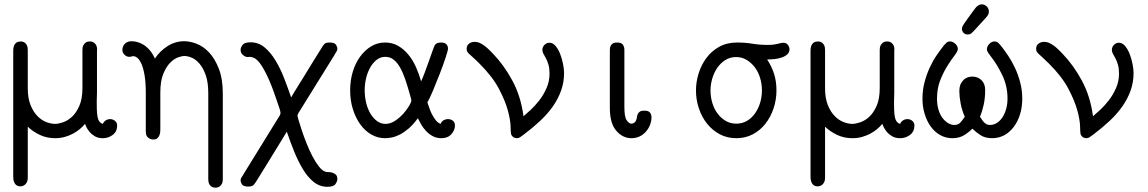

<svg xmlns="http://www.w3.org/2000/svg" viewBox="-20 -632 5290 885"><path d="M41 -398Q41 -411 44 -419.5Q47 -428 52.5 -433Q58 -438 64 -439.5Q70 -441 75 -441Q78 -441 83.5 -440Q89 -439 94.5 -435Q100 -431 104 -423Q108 -415 108 -401V-225Q108 -180 120.5 -148.5Q133 -117 152 -97.5Q171 -78 193 -69.5Q215 -61 234 -61Q248 -61 269.5 -68Q291 -75 311 -93Q331 -111 345.5 -143.5Q360 -176 360 -227V-403Q360 -416 364.5 -423.5Q369 -431 374 -435Q379 -439 385 -440Q391 -441 394 -441Q407 -441 415.5 -433.5Q424 -426 426 -416Q428 -410 427.5 -404.5Q427 -399 427 -393V-204L426 -168V-150Q426 -100 432.5 -82.5Q439 -65 454 -61Q459 -72 468 -77.5Q477 -83 488 -83Q500 -83 510 -75Q520 -67 520 -53Q520 -26 500 -10.5Q480 5 454 5Q432 5 417 -4Q402 -13 392.5 -24.5Q383 -36 378 -46.5Q373 -57 372 -61Q362 -49 348.5 -37.5Q335 -26 317.5 -16.5Q300 -7 279 -1Q258 5 234 5Q196 5 164 -10Q132 -25 108 -48V188Q108 199 104.5 206.5Q101 214 96 218.5Q91 223 85 225Q79 227 74 227Q69 227 63.5 225.5Q58 224 53 219.5Q48 215 44.5 206Q41 197 41 183Z M544 -403Q544 -407 546 -414Q548 -421 552.5 -427Q557 -433 565.5 -437.5Q574 -442 586 -442Q598 -442 612 -438.5Q626 -435 641 -426Q656 -417 669.5 -401.5Q683 -386 694 -362Q717 -397 752.5 -419.5Q788 -442 829 -442Q856 -442 887 -430Q918 -418 944.5 -389.5Q971 -361 989 -314.5Q1007 -268 1007 -200V193Q1007 207 1003 214.5Q999 222 993.5 226.5Q988 231 982.5 232Q977 233 973 233Q969 233 963.5 232Q958 231 952.5 226.5Q947 222 943.5 214.5Q940 207 940 193V-203Q940 -252 928.5 -285Q917 -318 900 -338Q883 -358 864 -366Q845 -374 829 -374Q820 -374 802 -368Q784 -362 765.5 -344Q747 -326 733 -292.5Q719 -259 719 -204V-36Q719 -32 718.5 -24.5Q718 -17 715 -9Q712 -1 705.5 5Q699 11 686 11Q675 11 665 4Q655 -3 653 -15Q652 -20 652 -26Q652 -32 652 -37V-203Q652 -252 646.5 -284.5Q641 -317 632.5 -336.5Q624 -356 614 -364.5Q604 -373 595 -373Q590 -373 585.5 -371.5Q581 -370 576 -370Q564 -370 554 -379.5Q544 -389 544 -403Z M1089 200Q1089 191 1095 183Q1101 175 1103 170L1269 -99Q1273 -106 1273 -111Q1273 -117 1269 -129.5Q1265 -142 1254 -174Q1231 -242 1212 -281.5Q1193 -321 1178 -340.5Q1163 -360 1151 -365Q1139 -370 1131 -370Q1128 -370 1125.5 -369.5Q1123 -369 1121 -369Q1112 -369 1100.5 -378Q1089 -387 1089 -402Q1089 -413 1098 -425Q1107 -437 1135 -437Q1171 -437 1199 -414Q1227 -391 1249.5 -354Q1272 -317 1289.5 -272Q1307 -227 1322 -183Q1323 -186 1338.5 -211Q1354 -236 1375.5 -270.5Q1397 -305 1420 -343Q1443 -381 1461 -409Q1469 -423 1475.5 -429.5Q1482 -436 1499 -436Q1522 -436 1528.5 -426Q1535 -416 1535 -408Q1535 -399 1529.5 -391.5Q1524 -384 1522 -379L1355 -110Q1351 -103 1351 -98Q1351 -96 1356.5 -77.5Q1362 -59 1371 -31.5Q1380 -4 1392.5 27.5Q1405 59 1419.5 87Q1434 115 1450 135.5Q1466 156 1482 160Q1484 161 1492.5 161Q1501 161 1510.5 163.5Q1520 166 1527.5 172.5Q1535 179 1535 194Q1535 203 1526.5 216Q1518 229 1489 229Q1453 229 1425 206Q1397 183 1375 146Q1353 109 1335 64Q1317 19 1302 -25Q1300 -22 1285 3Q1270 28 1248.5 62.5Q1227 97 1204 135Q1181 173 1163 201Q1151 221 1143.5 224.5Q1136 228 1125 228Q1102 228 1095.5 218Q1089 208 1089 200Z M1594 -216Q1594 -261 1606 -301Q1618 -341 1640 -371Q1662 -401 1691 -418.5Q1720 -436 1755 -436Q1789 -436 1815.5 -420.5Q1842 -405 1862.5 -380Q1883 -355 1897.5 -322.5Q1912 -290 1921 -257Q1927 -269 1937 -295.5Q1947 -322 1956.5 -349Q1966 -376 1973.5 -397Q1981 -418 1982 -420Q1988 -431 1996.5 -433.5Q2005 -436 2013 -436Q2030 -436 2037.5 -428Q2045 -420 2045 -408Q2045 -400 2034 -366.5Q2023 -333 2007.5 -293Q1992 -253 1976 -215Q1960 -177 1950 -160Q1954 -149 1959 -134Q1964 -119 1971.5 -104.5Q1979 -90 1988.5 -78Q1998 -66 2011 -61Q2015 -72 2024.5 -77.5Q2034 -83 2045 -83Q2058 -83 2067.5 -75.5Q2077 -68 2077 -53Q2077 -32 2060.5 -13.5Q2044 5 2015 5Q1992 5 1974.5 -4.5Q1957 -14 1943.5 -28.5Q1930 -43 1921 -59Q1912 -75 1906 -87Q1885 -58 1864 -40Q1843 -22 1823.5 -12Q1804 -2 1786.5 1.5Q1769 5 1755 5Q1721 5 1691.5 -12Q1662 -29 1640.5 -59Q1619 -89 1606.5 -129Q1594 -169 1594 -216ZM1661 -216Q1661 -185 1668 -157Q1675 -129 1688 -107.5Q1701 -86 1718.5 -73.5Q1736 -61 1757 -61Q1780 -61 1801.5 -75.5Q1823 -90 1839.5 -108.5Q1856 -127 1866 -144.5Q1876 -162 1876 -167Q1876 -172 1874 -179.5Q1872 -187 1868 -201Q1858 -237 1847.5 -267.5Q1837 -298 1824 -321Q1811 -344 1794.5 -357Q1778 -370 1756 -370Q1734 -370 1716.5 -356.5Q1699 -343 1686.5 -321Q1674 -299 1667.5 -271.5Q1661 -244 1661 -216Z M2131 -408Q2131 -422 2141.5 -430.5Q2152 -439 2168 -439Q2181 -439 2192.5 -433.5Q2204 -428 2214.5 -420Q2225 -412 2234.5 -402.5Q2244 -393 2252 -385Q2304 -331 2342.5 -259Q2381 -187 2393 -96Q2406 -107 2426 -125.5Q2446 -144 2465.5 -169Q2485 -194 2499 -225.5Q2513 -257 2513 -293Q2513 -317 2508 -334Q2503 -351 2496.5 -363Q2490 -375 2485 -384Q2480 -393 2480 -402Q2480 -415 2489.5 -425Q2499 -435 2513 -435Q2528 -435 2540.5 -420.5Q2553 -406 2561.5 -384.5Q2570 -363 2575 -338.5Q2580 -314 2580 -295Q2580 -253 2566.5 -215Q2553 -177 2529 -142.5Q2505 -108 2471 -76Q2437 -44 2396 -13Q2388 -8 2380 -1.5Q2372 5 2361 5Q2350 4 2344 -1.5Q2338 -7 2336 -13Q2334 -19 2333.5 -48.5Q2333 -78 2321 -122.5Q2309 -167 2279.5 -223Q2250 -279 2190 -339Q2171 -358 2159.5 -368Q2148 -378 2141.5 -384.5Q2135 -391 2133 -395.5Q2131 -400 2131 -408Z M2791 -398Q2791 -402 2791.5 -408.5Q2792 -415 2795 -421Q2798 -427 2804.5 -431.5Q2811 -436 2824 -436Q2845 -436 2851.5 -425.5Q2858 -415 2858 -404V-139Q2858 -92 2869 -77Q2880 -62 2890 -62Q2898 -62 2905 -67.5Q2912 -73 2915 -87Q2916 -90 2916.5 -95.5Q2917 -101 2920 -107Q2923 -113 2929.5 -117.5Q2936 -122 2948 -122H2950Q2970 -122 2976.5 -112.5Q2983 -103 2983 -92Q2983 -74 2976.5 -57Q2970 -40 2958 -26Q2946 -12 2929 -3.5Q2912 5 2891 5Q2850 5 2820.5 -29.5Q2791 -64 2791 -134Z M3188 -215Q3188 -254 3200 -293Q3212 -332 3235.5 -364Q3259 -396 3294.5 -416Q3330 -436 3377 -436Q3415 -436 3448 -430.5Q3481 -425 3519 -425Q3535 -425 3546 -426.5Q3557 -428 3565 -430Q3573 -432 3579 -433.5Q3585 -435 3590 -435Q3604 -435 3611.5 -425.5Q3619 -416 3619 -405Q3619 -391 3609.5 -382Q3600 -373 3585 -367.5Q3570 -362 3552.5 -360Q3535 -358 3519 -358H3516Q3537 -326 3548 -291.5Q3559 -257 3559 -215Q3559 -172 3545.5 -132Q3532 -92 3508 -61.5Q3484 -31 3450 -13Q3416 5 3374 5Q3332 5 3298 -13Q3264 -31 3239.5 -61.5Q3215 -92 3201.5 -132Q3188 -172 3188 -215ZM3255 -215Q3255 -185 3263.5 -157Q3272 -129 3288 -108Q3304 -87 3325.5 -74.5Q3347 -62 3374 -62Q3401 -62 3422.5 -74.5Q3444 -87 3459.5 -108.5Q3475 -130 3483.5 -157.5Q3492 -185 3492 -215Q3492 -245 3483.5 -273Q3475 -301 3459 -322Q3443 -343 3421.5 -356Q3400 -369 3373 -369Q3345 -369 3323 -355Q3301 -341 3286 -319Q3271 -297 3263 -269.5Q3255 -242 3255 -215Z M3716 -398Q3716 -411 3719 -419.5Q3722 -428 3727.5 -433Q3733 -438 3739 -439.5Q3745 -441 3750 -441Q3753 -441 3758.5 -440Q3764 -439 3769.5 -435Q3775 -431 3779 -423Q3783 -415 3783 -401V-225Q3783 -180 3795.5 -148.5Q3808 -117 3827 -97.5Q3846 -78 3868 -69.5Q3890 -61 3909 -61Q3923 -61 3944.5 -68Q3966 -75 3986 -93Q4006 -111 4020.5 -143.5Q4035 -176 4035 -227V-403Q4035 -416 4039.5 -423.5Q4044 -431 4049 -435Q4054 -439 4060 -440Q4066 -441 4069 -441Q4082 -441 4090.5 -433.5Q4099 -426 4101 -416Q4103 -410 4102.5 -404.5Q4102 -399 4102 -393V-204L4101 -168V-150Q4101 -100 4107.5 -82.5Q4114 -65 4129 -61Q4134 -72 4143 -77.5Q4152 -83 4163 -83Q4175 -83 4185 -75Q4195 -67 4195 -53Q4195 -26 4175 -10.5Q4155 5 4129 5Q4107 5 4092 -4Q4077 -13 4067.5 -24.5Q4058 -36 4053 -46.5Q4048 -57 4047 -61Q4037 -49 4023.5 -37.5Q4010 -26 3992.5 -16.5Q3975 -7 3954 -1Q3933 5 3909 5Q3871 5 3839 -10Q3807 -25 3783 -48V188Q3783 199 3779.5 206.5Q3776 214 3771 218.5Q3766 223 3760 225Q3754 227 3749 227Q3744 227 3738.5 225.5Q3733 224 3728 219.5Q3723 215 3719.5 206Q3716 197 3716 183Z M4414 -499Q4414 -504 4416 -509Q4418 -514 4424 -523Q4430 -532 4441.5 -548Q4453 -564 4473 -591Q4488 -612 4505 -612Q4518 -612 4528 -602.5Q4538 -593 4538 -578Q4538 -572 4535.5 -566Q4533 -560 4525.5 -551.5Q4518 -543 4505 -529Q4492 -515 4471 -492Q4463 -483 4456.5 -478Q4450 -473 4441 -473H4440Q4429 -473 4421.5 -480.5Q4414 -488 4414 -499ZM4232 -177Q4232 -217 4241.5 -253Q4251 -289 4265.5 -320.5Q4280 -352 4297.5 -377.5Q4315 -403 4331 -423Q4336 -429 4342.5 -435Q4349 -441 4360 -441Q4371 -441 4383 -430.5Q4395 -420 4395 -406Q4395 -396 4380 -376.5Q4365 -357 4347 -328.5Q4329 -300 4314 -262.5Q4299 -225 4299 -177Q4299 -150 4305.5 -127.5Q4312 -105 4323.5 -89.5Q4335 -74 4349.5 -65Q4364 -56 4379 -56Q4396 -56 4406 -66.5Q4416 -77 4427 -94Q4414 -123 4408 -155Q4402 -187 4402 -211Q4402 -234 4409.5 -247.5Q4417 -261 4426.5 -268Q4436 -275 4446 -277Q4456 -279 4462 -279Q4487 -279 4504 -262.5Q4521 -246 4521 -217Q4521 -181 4514.5 -150.5Q4508 -120 4497 -94Q4511 -71 4521 -63.5Q4531 -56 4543 -56Q4561 -56 4576 -66Q4591 -76 4601.5 -92.5Q4612 -109 4618 -131Q4624 -153 4624 -177Q4624 -236 4599.5 -286.5Q4575 -337 4547 -372Q4541 -380 4535 -388.5Q4529 -397 4529 -406Q4529 -417 4539.5 -429Q4550 -441 4564 -441Q4575 -441 4581.5 -434.5Q4588 -428 4593 -422Q4609 -402 4626.5 -376Q4644 -350 4658.5 -319Q4673 -288 4682.5 -252Q4692 -216 4692 -177Q4692 -139 4682 -106Q4672 -73 4653.5 -48Q4635 -23 4609.5 -9Q4584 5 4553 5Q4521 5 4499.5 -9Q4478 -23 4462 -39Q4448 -24 4425 -9.5Q4402 5 4370 5Q4339 5 4313.5 -9.5Q4288 -24 4270 -49Q4252 -74 4242 -107Q4232 -140 4232 -177Z M4756 -408Q4756 -422 4766.5 -430.5Q4777 -439 4793 -439Q4806 -439 4817.5 -433.5Q4829 -428 4839.5 -420Q4850 -412 4859.5 -402.5Q4869 -393 4877 -385Q4929 -331 4967.5 -259Q5006 -187 5018 -96Q5031 -107 5051 -125.5Q5071 -144 5090.5 -169Q5110 -194 5124 -225.5Q5138 -257 5138 -293Q5138 -317 5133 -334Q5128 -351 5121.5 -363Q5115 -375 5110 -384Q5105 -393 5105 -402Q5105 -415 5114.5 -425Q5124 -435 5138 -435Q5153 -435 5165.5 -420.5Q5178 -406 5186.5 -384.5Q5195 -363 5200 -338.5Q5205 -314 5205 -295Q5205 -253 5191.5 -215Q5178 -177 5154 -142.5Q5130 -108 5096 -76Q5062 -44 5021 -13Q5013 -8 5005 -1.5Q4997 5 4986 5Q4975 4 4969 -1.5Q4963 -7 4961 -13Q4959 -19 4958.5 -48.5Q4958 -78 4946 -122.5Q4934 -167 4904.5 -223Q4875 -279 4815 -339Q4796 -358 4784.5 -368Q4773 -378 4766.5 -384.5Q4760 -391 4758 -395.5Q4756 -400 4756 -408Z"/></svg>

Font: CMU Typewriter Custom
Style: Regular
Weight: 500
Monospace: yes
Version: Version 0.7.0